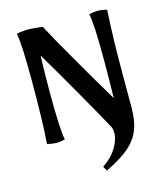

<svg xmlns="http://www.w3.org/2000/svg" viewBox="-109 -615 755 885"><g transform="rotate(-15 268.5 -172.0)"><path d="M279 168Q322 140 345.5 101.5Q369 63 369 30Q369 12 363 0Q327 -66 258 -187Q189 -308 133 -402Q130 -317 130 -227Q130 -47 141 0Q122 6 100 6Q82 6 56 0Q64 -106 64 -298Q64 -480 53 -527Q59 -529 77.5 -531Q96 -533 111 -533Q136 -533 177 -527Q209 -466 278 -346.5Q347 -227 408 -125Q410 -237 410 -300Q410 -486 399 -527Q419 -533 440 -533Q459 -533 484 -527Q476 -395 476 -229V-63Q476 1 459 44Q442 87 402.5 121Q363 155 291 189Z"/></g></svg>

Font: Mirza Medium
Style: Regular
Weight: 500
Designer: Arabic design by Kourosh Beigpour, Latin design by Eduardo Tunni, engineering by Lasse Fister
Version: Version 1.0010g